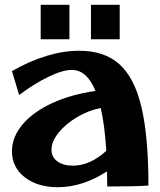

<svg xmlns="http://www.w3.org/2000/svg" viewBox="-20 -777 670 802"><path d="M427 -61Q324 5 222 5Q137 5 83.5 -36.5Q30 -78 30 -145Q30 -205 74.5 -257.5Q119 -310 198.5 -346.5Q278 -383 379 -397Q343 -485 280 -485Q242 -485 182 -456Q122 -427 60 -380L30 -480Q179 -565 312 -565Q416 -565 479 -508.5Q542 -452 571 -329Q600 -206 600 -2Q548 2 428 2ZM285 -85Q356 -85 424 -147Q418 -249 401 -326Q350 -316 302.5 -288Q255 -260 225 -223Q195 -186 195 -152Q195 -121 219.5 -103Q244 -85 285 -85ZM360 -757H480V-613H360ZM150 -757H270V-613H150Z"/></svg>

Font: Otomanopee One
Style: Regular
Weight: 400
Designer: Das Ende der Wildnis
Foundry: Gutenberg Labo
Version: Version 3.005